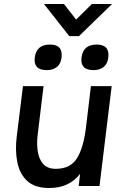

<svg xmlns="http://www.w3.org/2000/svg" viewBox="-20 -931 603 961"><path d="M327 -750 200 -911H300L361 -833L440 -911H541L375 -750ZM154 -643Q162 -708 230 -708Q296 -708 288 -643Q285 -613 265.5 -596.5Q246 -580 214 -580Q179 -580 164.5 -596.5Q150 -613 154 -643ZM388 -643Q396 -708 464 -708Q530 -708 522 -643Q519 -613 499.5 -596.5Q480 -580 448 -580Q413 -580 398.5 -596.5Q384 -613 388 -643ZM168 -252Q163 -208 169.5 -170Q176 -132 197.5 -109Q219 -86 259 -86Q331 -86 364 -137Q397 -188 410 -290L435 -500H539L478 0H374L381 -61Q354 -26 315.5 -8Q277 10 227 10Q154 10 116 -25.5Q78 -61 66.5 -120Q55 -179 64 -250L95 -500H198Z"/></svg>

Font: Haskoy SemiBold
Style: Italic
Weight: 600
Designer: Ertekin Erdin
Foundry: Ertekin Erdin
Version: Version 2.000; ttfautohint (v1.8.4.7-5d5b)